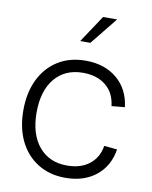

<svg xmlns="http://www.w3.org/2000/svg" viewBox="-88 -855 734 930"><g transform="rotate(10 278.5 -390.5)"><path d="M297 9Q220 9 162 -27Q104 -63 72.5 -127.5Q41 -192 41 -279Q41 -366 73 -431Q105 -496 162.5 -531.5Q220 -567 298 -567Q391 -567 451.5 -516.5Q512 -466 523 -378L458 -372Q451 -436 407.5 -471.5Q364 -507 295 -507Q207 -507 156.5 -446.5Q106 -386 106 -279Q106 -173 156.5 -112Q207 -51 295 -51Q362 -51 404.5 -84Q447 -117 457 -176L521 -170Q508 -87 448.5 -39Q389 9 297 9ZM254 -656 343 -790H412L304 -656Z"/></g></svg>

Font: BDO Grotesk Light
Style: Regular
Weight: 300
Designer: Deni Anggara
Foundry: Lokal Container
Version: Version 2.000